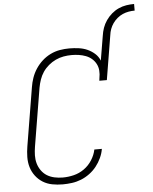

<svg xmlns="http://www.w3.org/2000/svg" viewBox="-62 -1010 853 1069"><g transform="rotate(-5 364.0 -475.0)"><path d="M539 -797Q542 -819 549.5 -840.5Q557 -862 570.5 -881.5Q584 -901 602 -916.5Q620 -932 641 -941.5Q662 -951 684 -954.5Q706 -958 728 -958V-921Q711 -921 694 -918Q677 -915 661 -908Q645 -901 630.5 -889Q616 -877 605.5 -862Q595 -847 589 -830.5Q583 -814 581 -797ZM245 8Q215 8 186.5 2.5Q158 -3 134.5 -17.5Q111 -32 94 -54.5Q77 -77 69 -104Q61 -131 61.5 -161Q62 -191 67 -220L121 -546Q125 -572 134 -598Q143 -624 158.5 -647.5Q174 -671 195 -690Q216 -709 241.5 -721.5Q267 -734 294 -738.5Q321 -743 347 -743Q373 -743 399 -739.5Q425 -736 447.5 -726Q470 -716 488.5 -699.5Q507 -683 516 -660L539 -797H581L540 -549H498L500 -565Q504 -585 502.5 -605.5Q501 -626 492 -643Q483 -660 468.5 -672.5Q454 -685 435.5 -692Q417 -699 397 -702Q377 -705 356 -705Q334 -705 311.5 -701Q289 -697 267.5 -687Q246 -677 227 -661Q208 -645 195 -625.5Q182 -606 174.5 -584Q167 -562 163 -540L109 -214Q105 -190 104.5 -166.5Q104 -143 110 -121.5Q116 -100 129 -81.5Q142 -63 160.5 -51.5Q179 -40 202 -35Q225 -30 249 -30Q279 -30 310 -37.5Q341 -45 368 -64Q395 -83 413 -111.5Q431 -140 437 -170H479Q475 -145 463.5 -120Q452 -95 435 -73.5Q418 -52 395.5 -35.5Q373 -19 348 -9Q323 1 296.5 4.5Q270 8 245 8Z"/></g></svg>

Font: Iosevka XLt Ex Obl
Style: Regular
Weight: 200
Width: 7
Italic angle: -9°
Monospace: yes
Designer: Belleve Invis
Foundry: Belleve Invis
Version: Version 32.5.0; ttfautohint (v1.8.4)